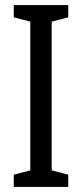

<svg xmlns="http://www.w3.org/2000/svg" viewBox="-20 -734 323 754"><path d="M248 0H34V-48L99 -65V-649L34 -666V-714H248V-666L183 -649V-65L248 -48Z"/></svg>

Font: Noto Sans Oriya ExtCond
Style: Regular
Weight: 400
Width: 2
Designer: Amélie Bonet and Sol Matas
Foundry: Google LLC
Version: Version 2.006; ttfautohint (v1.8.4.7-5d5b)